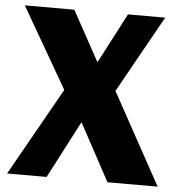

<svg xmlns="http://www.w3.org/2000/svg" viewBox="-52 -727 774 827"><g transform="rotate(5 335.0 -314.0)"><path d="M660 50H443L309 -198L180 50H9L223 -330L22 -678H236L355 -461L468 -678H629L443 -345Z"/></g></svg>

Font: BM HANNA
Style: Regular
Weight: 400
Designer: BONGJIN KIM, JAEHYUN KEUM, MINJUNG KIM, JUHEE TAE
Foundry: WOOWA BROTHERS Corporation.
Version: Version 1.000